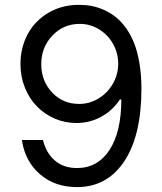

<svg xmlns="http://www.w3.org/2000/svg" viewBox="-20 -757 664 787"><path d="M306.8 -737.2Q235.1 -737.9 179 -704.9Q122.9 -671.9 93.4 -616.7Q63.9 -561.4 63.9 -494.3Q63.9 -442.8 82.2 -397.5Q100.5 -352.3 131.4 -320.7Q162.3 -289.1 204.2 -271Q246.1 -252.8 292.6 -252.8Q348.4 -252.8 394.9 -278.4Q441.4 -304 471.6 -349.4H477.3Q477.3 -216.3 428.8 -142.2Q380.3 -68.2 295.5 -68.2Q240.1 -68.2 204.2 -99.6Q168.3 -131 156.2 -183.2H69.6Q82.4 -96.2 143.5 -43.1Q204.5 9.9 295.5 9.9Q419 9.9 489.3 -95.7Q559.7 -201.3 559.7 -393.5Q559.7 -449.2 551.8 -496.4Q544 -543.7 530.5 -578.3Q517 -612.9 497.7 -640.3Q478.3 -667.6 456.5 -685.4Q434.7 -703.1 409.1 -715Q383.5 -726.9 358.5 -731.9Q333.5 -736.9 306.8 -737.2ZM306.8 -659.1Q350.9 -659.1 387.4 -636Q424 -612.9 444.2 -575.6Q464.5 -538.4 464.5 -495.7Q464.5 -452.8 443.4 -415Q422.2 -377.1 384.9 -354Q347.7 -331 304 -331Q237.6 -331 193.4 -378.2Q149.1 -425.4 149.1 -494.3Q149.1 -562.9 194.6 -611Q240.1 -659.1 306.8 -659.1Z"/></svg>

Font: Inter-Regular
Style: Regular
Weight: 500
Designer: Rasmus Andersson
Foundry: rsms
Version: ""